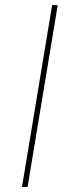

<svg xmlns="http://www.w3.org/2000/svg" viewBox="-20 -748 289 768"><path d="M210.9 -727.5 90.3 0H67.9L188.5 -727.5Z"/></svg>

Font: Inter Thin
Style: Italic
Weight: 250
Italic angle: -9.3988°
Designer: Rasmus Andersson
Foundry: rsms
Version: Version 4.001;git-66647c0bb